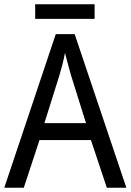

<svg xmlns="http://www.w3.org/2000/svg" viewBox="-20 -875 610 895"><path d="M478 0 404 -222H164L91 0H0L240 -716H328L569 0ZM311 -524Q308 -535 302.5 -555Q297 -575 291.5 -595.5Q286 -616 283 -629Q278 -601 270.5 -573Q263 -545 257 -524L187 -301H381ZM421 -855V-787H144V-855Z"/></svg>

Font: Noto Sans Sinhala UI SemiCondensed
Style: Regular
Weight: 400
Width: 4
Designer: Jelle Bosma - Monotype Design Team
Foundry: Monotype Imaging Inc.
Version: Version 2.006; ttfautohint (v1.8.4.7-5d5b)